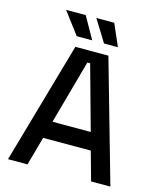

<svg xmlns="http://www.w3.org/2000/svg" viewBox="-128 -976 889 1067"><g transform="rotate(15 316.0 -442.5)"><path d="M21 0 221 -700H411L610 0H499L453 -165H179L133 0ZM206 -265H426L324 -633H308ZM213 -759 118 -885H231L302 -759ZM370 -759 292 -885H395L450 -759Z"/></g></svg>

Font: Space Grotesk Light Medium
Style: Regular
Weight: 500
Version: Version 2.000